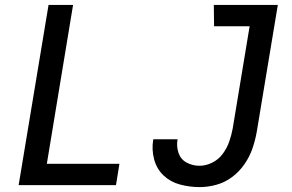

<svg xmlns="http://www.w3.org/2000/svg" viewBox="-20 -755 1192 783"><path d="M794 8Q828 8 862.5 -1.5Q897 -11 926.5 -33Q956 -55 977 -85.5Q998 -116 1009.5 -149.5Q1021 -183 1027 -217L1113 -735H852L853 -648H998L929 -231Q924 -204 915 -178Q906 -152 889 -128.5Q872 -105 846 -92Q820 -79 794 -79Q765 -79 741 -92Q717 -105 708 -131.5Q699 -158 704 -186V-187H605V-186Q598 -145 608.5 -105.5Q619 -66 647 -39.5Q675 -13 714 -2.5Q753 8 794 8ZM56 0H453L467 -87H171L278 -735H178Z"/></svg>

Font: Iosevka Sparkle Medium Oblique
Style: Regular
Weight: 500
Italic angle: -9°
Designer: Belleve Invis
Foundry: Belleve Invis
Version: Version 4.5.0; ttfautohint (v1.8.3)